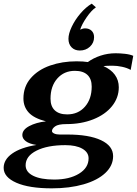

<svg xmlns="http://www.w3.org/2000/svg" viewBox="-38 -835 748 1049"><path d="M577 -476Q544 -476 527 -474Q568 -456 589.5 -426.5Q611 -397 611 -358Q611 -301 574 -255Q537 -209 471.5 -183Q406 -157 325 -157Q280 -157 263 -144.5Q246 -132 246 -119Q246 -111 258 -105.5Q270 -100 288 -100H330Q448 -100 514 -69Q580 -38 580 18Q580 70 537.5 110Q495 150 419 172Q343 194 245 194Q121 194 51.5 163.5Q-18 133 -18 82Q-18 37 28.5 4Q75 -29 161 -43Q122 -49 103 -63.5Q84 -78 84 -97Q84 -126 121.5 -146Q159 -166 213 -172Q147 -189 118.5 -220.5Q90 -252 90 -297Q90 -362 130 -408Q170 -454 236 -477Q302 -500 380 -500Q417 -500 442 -496Q472 -518 511.5 -531Q551 -544 594 -544Q617 -544 644.5 -541Q672 -538 690 -530L676 -453Q657 -464 629.5 -470Q602 -476 577 -476ZM463 -362Q463 -404 439.5 -426Q416 -448 371 -448Q312 -448 275 -406Q238 -364 238 -296Q238 -254 261.5 -232Q285 -210 329 -210Q389 -210 426 -252Q463 -294 463 -362ZM102 68Q102 105 143.5 125.5Q185 146 258 146Q341 146 393.5 114Q446 82 446 30Q446 -3 412 -22.5Q378 -42 319 -42Q221 -42 161.5 -12Q102 18 102 68ZM336 -623Q336 -651 354 -689Q372 -727 401.5 -761.5Q431 -796 463 -815L486 -795Q461 -778 435 -740Q409 -702 400 -673Q414 -680 427 -680Q449 -680 462.5 -667Q476 -654 476 -632Q476 -601 453.5 -580Q431 -559 398 -559Q370 -559 353 -576.5Q336 -594 336 -623Z"/></svg>

Font: Fahkwang
Style: Bold Italic
Weight: 700
Italic angle: -10°
Designer: Suppakit Chalermlarp | Katatrad Co.,Ltd.
Foundry: Cadson Demak Co.,Ltd.
Version: Version 1.000; ttfautohint (v1.6)